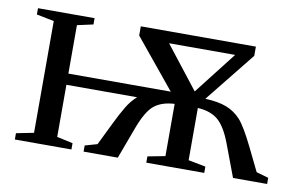

<svg xmlns="http://www.w3.org/2000/svg" viewBox="-56 -560 1047 661"><g transform="rotate(10 467.5 -229.5)"><path d="M910.2 0H791L749 -111.8Q727.5 -169.4 700.9 -191.7Q674.3 -213.9 629.9 -216.3V-33.7L690.4 -22V0H487.8V-22L548.8 -33.7V-216.3Q503.9 -213.9 478 -192.9Q452.1 -171.9 429.7 -111.8L388.2 0H268.6V-21.5L311.5 -33.7L350.6 -113.8Q367.7 -148.9 382.8 -174.1Q397.9 -199.2 417.5 -216.3H170.4V-34.2L226.1 -22V0H28.3V-22L89.4 -34.2V-424.8L28.3 -437V-459H226.1V-437L170.4 -424.8V-255.4H528.3L387.7 -426.8V-459H790V-426.8L649.9 -252Q695.8 -250 724.6 -238.8Q753.4 -227.5 774.4 -204.6Q795.4 -181.6 828.6 -113.8L867.7 -33.7L910.2 -21.5ZM609.4 -270.5 724.6 -418.5H493.7Z"/></g></svg>

Font: Liberation Serif
Style: Regular
Weight: 400
Designer: Steve Matteson
Foundry: Ascender Corporation
Version: Version 2.1.5